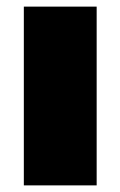

<svg xmlns="http://www.w3.org/2000/svg" viewBox="-20 -560 364 580"><path d="M52 -540H272V0H52Z"/></svg>

Font: Encode Sans Normal
Style: Black
Weight: 900
Designer: Pablo Impallari, Andres Torresi
Foundry: Pablo Impallari, Andres Torresi
Version: Version 1.000; ttfautohint (v1.00) -l 8 -r 50 -G 200 -x 14 -